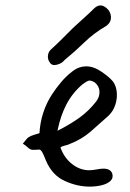

<svg xmlns="http://www.w3.org/2000/svg" viewBox="-20 -720 485 715"><path d="M165 -488Q157 -499 158.5 -513Q160 -527 170 -536Q192 -556 211.5 -575.5Q231 -595 251 -615Q271 -634 292 -652.5Q313 -671 333 -691Q353 -707 371 -694Q391 -681 393 -659Q395 -637 375 -623Q330 -597 294.5 -562.5Q259 -528 220 -496Q211 -484 192 -479Q173 -474 165 -488ZM314 -25Q268 -25 221.5 -46Q175 -67 152 -120Q141 -148 135.5 -156Q130 -164 124 -163Q118 -162 102 -162Q93 -162 84 -170.5Q75 -179 65 -185Q75 -198 80.5 -204Q86 -210 96 -214Q106 -218 127 -224Q129 -263 141 -300Q153 -337 174 -369Q189 -392 207.5 -414Q226 -436 248 -453Q262 -464 275 -468.5Q288 -473 301 -473Q324 -473 346.5 -460Q369 -447 391 -427Q410 -410 414 -383.5Q418 -357 410 -331.5Q402 -306 384 -289Q351 -259 317.5 -230Q284 -201 240 -184Q232 -180 222 -178Q212 -176 205 -171Q219 -132 248.5 -109Q278 -86 312 -86Q323 -86 339.5 -89Q356 -92 365 -92Q391 -92 398 -74Q403 -57 391 -46Q379 -35 358 -30Q337 -25 314 -25ZM194 -233Q240 -256 275.5 -281.5Q311 -307 338 -342Q351 -358 350.5 -378.5Q350 -399 333 -413Q318 -422 310 -419.5Q302 -417 286 -405Q249 -373 227 -330.5Q205 -288 194 -233Z"/></svg>

Font: Mynerve
Style: Regular
Weight: 400
Designer: Carolina Short
Foundry: Carolina Short
Version: Version 1.000; ttfautohint (v1.8.4.7-5d5b)